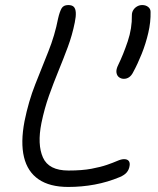

<svg xmlns="http://www.w3.org/2000/svg" viewBox="-20 -731 626 760"><path d="M250 9Q177 9 133 -21Q89 -51 75 -109Q61 -167 77 -251Q93 -330 119.5 -397Q146 -464 171.5 -527.5Q197 -591 210 -658Q216 -684 223.5 -697.5Q231 -711 250 -711Q265 -711 272 -704Q279 -697 280 -681.5Q281 -666 276 -642Q266 -592 248.5 -545Q231 -498 211.5 -450.5Q192 -403 174 -352.5Q156 -302 144 -244Q127 -159 150 -107.5Q173 -56 251 -56Q305 -56 342 -63Q379 -70 403.5 -78.5Q428 -87 444 -94Q460 -101 471 -101Q484 -101 489.5 -94Q495 -87 493 -75Q491 -60 482 -49Q473 -38 454 -30Q406 -10 355 -0.5Q304 9 250 9ZM470 -419Q460 -419 451.5 -425Q443 -431 441 -443.5Q439 -456 448 -474Q468 -515 485.5 -567Q503 -619 502 -671Q502 -682 507.5 -691Q513 -700 522.5 -705.5Q532 -711 543 -711Q557 -711 566.5 -703.5Q576 -696 576 -684Q577 -644 567 -601Q557 -558 541 -518Q525 -478 507 -445Q494 -419 470 -419Z"/></svg>

Font: Shantell Sans Light
Style: Italic
Weight: 300
Italic angle: -11°
Designer: Stephen Nixon, Anya Danilova, Shantell Martin
Foundry: Arrow Type
Version: Version 1.008;[ac192a2d6]